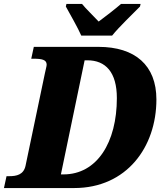

<svg xmlns="http://www.w3.org/2000/svg" viewBox="-44 -951 812 971"><path d="M367 -771H523C560 -817 627 -880 664 -918L667 -931H568C544 -910 488 -866 455 -842C433 -866 387 -910 371 -931H292L289 -918C310 -880 351 -808 367 -771ZM-24 0H331C597 0 747 -208 747 -448C747 -621 639 -714 454 -714H127L114 -654H126C168 -654 192 -649 192 -624C192 -616 187 -600 183 -580L85 -112C75 -67 39 -60 3 -60H-11ZM277 -69H264L384 -646H398C490 -646 547 -586 547 -455C547 -231 447 -69 277 -69Z"/></svg>

Font: Noto Serif SemiCondensed Black
Style: Italic
Weight: 900
Width: 4
Italic angle: -12°
Designer: Monotype Design Team
Foundry: Monotype Imaging Inc.
Version: Version 2.014